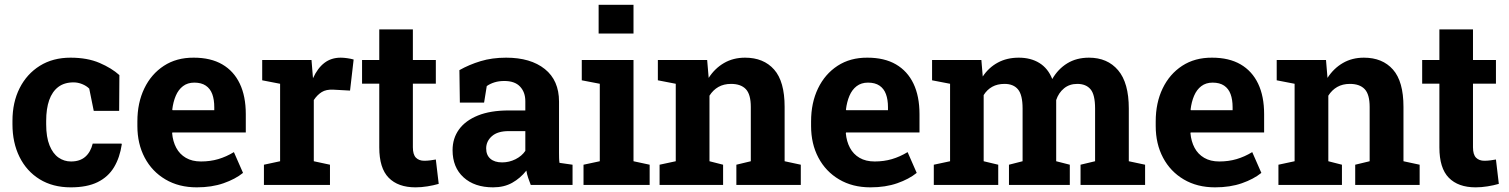

<svg xmlns="http://www.w3.org/2000/svg" viewBox="-20 -782 6381 812"><path d="M279.3 10.3Q203.1 10.3 147.7 -23.9Q92.3 -58.1 62.5 -118.4Q32.7 -178.7 32.7 -256.3V-271Q32.7 -349.1 63 -409.2Q93.3 -469.2 148.4 -503.7Q203.6 -538.1 278.3 -538.1Q349.6 -538.1 401.1 -515.9Q452.6 -493.7 484.9 -464.4L483.9 -313H376.5L357.4 -407.2Q345.7 -418.9 327.6 -426.3Q309.6 -433.6 291 -433.6Q252 -433.6 226.3 -414.1Q200.7 -394.5 188 -358.4Q175.3 -322.3 175.3 -271V-256.3Q175.3 -202.1 189.5 -167.2Q203.6 -132.3 227.3 -115.7Q251 -99.1 280.3 -99.1Q317.9 -99.1 340.6 -118.9Q363.3 -138.7 372.1 -174.8H493.7L495.1 -171.9Q486.8 -115.7 462.2 -74.7Q437.5 -33.7 392.8 -11.7Q348.1 10.3 279.3 10.3Z M812 10.3Q736.3 10.3 679.7 -23.2Q623 -56.6 592 -115.2Q561 -173.8 561 -249V-268.6Q561 -347.2 590.3 -408Q619.6 -468.8 673.1 -503.7Q726.6 -538.6 799.3 -538.1Q871.1 -538.1 919.9 -509.8Q968.8 -481.4 994.1 -428.2Q1019.5 -375 1019.5 -299.3V-221.7H709L708 -218.8Q710.9 -184.1 725.3 -157Q739.7 -129.9 766.1 -114.5Q792.5 -99.1 830.1 -99.1Q869.1 -99.1 903.1 -109.1Q937 -119.1 969.2 -138.7L1007.8 -50.8Q975.1 -24.4 925.5 -7.1Q876 10.3 812 10.3ZM710 -315.9H886.2V-328.6Q886.2 -360.8 877.7 -384Q869.1 -407.2 850.3 -419.9Q831.5 -432.6 801.8 -432.6Q773.4 -432.6 753.9 -417.7Q734.4 -402.8 723.4 -377Q712.4 -351.1 708.5 -318.4Z M1096.2 0V-85.4L1164.6 -100.1V-427.7L1088.9 -442.4V-528.3H1297.4L1302.7 -462.9L1303.7 -451.2Q1323.2 -494.1 1352.1 -516.1Q1380.9 -538.1 1420.9 -538.1Q1433.6 -538.1 1448.7 -535.9Q1463.9 -533.7 1475.6 -530.3L1460.4 -398.9L1389.6 -402.8Q1359.4 -404.3 1340.6 -392.6Q1321.8 -380.9 1307.1 -358.9V-100.1L1375.5 -85.4V0Z M1737.3 10.3Q1663.6 10.3 1623.8 -30.3Q1584 -70.8 1584 -158.7V-428.2H1511.2V-528.3H1584V-657.7H1726.1V-528.3H1823.2V-428.2H1726.1V-159.2Q1726.1 -128.4 1739 -115.2Q1752 -102.1 1774.4 -102.1Q1786.1 -102.1 1799.8 -103.8Q1813.5 -105.5 1823.2 -107.4L1835.4 -4.4Q1813.5 2 1787.8 6.1Q1762.2 10.3 1737.3 10.3Z M2065.4 10.3Q1986.8 10.3 1940.4 -32Q1894 -74.2 1894 -147Q1894 -196.8 1921.1 -234.4Q1948.2 -272 2001.2 -293.5Q2054.2 -314.9 2131.8 -314.9H2201.7V-354Q2201.7 -392.1 2179.4 -415.8Q2157.2 -439.5 2112.8 -439.5Q2089.8 -439.5 2071.5 -433.8Q2053.2 -428.2 2038.6 -418L2027.3 -348.1H1924.8L1922.9 -485.4Q1964.4 -508.8 2012.7 -523.4Q2061 -538.1 2120.6 -538.1Q2224.1 -538.1 2284.2 -490Q2344.2 -441.9 2344.2 -352.5V-134.8Q2344.2 -124 2344.5 -113.5Q2344.7 -103 2346.2 -93.3L2401.4 -85.4V0H2224.6Q2219.2 -13.7 2213.9 -29.3Q2208.5 -44.9 2206.1 -60.5Q2180.7 -28.3 2146.2 -9Q2111.8 10.3 2065.4 10.3ZM2103.5 -95.2Q2133.3 -95.2 2160.2 -108.6Q2187 -122.1 2201.7 -144V-227.5H2131.3Q2084.5 -227.5 2060.3 -206.1Q2036.1 -184.6 2036.1 -154.3Q2036.1 -126 2054 -110.6Q2071.8 -95.2 2103.5 -95.2Z M2447.8 0V-85.4L2516.6 -100.1V-427.7L2440.4 -442.4V-528.3H2659.2V-100.1L2727.5 -85.4V0ZM2511.7 -640.1V-761.7H2659.2V-640.1Z M2769.5 0V-85.4L2837.9 -100.1V-427.7L2762.2 -442.4V-528.3H2970.7L2977.1 -452.6Q3003.4 -493.2 3042.2 -515.6Q3081.1 -538.1 3130.9 -538.1Q3209.5 -538.1 3253.9 -487.8Q3298.3 -437.5 3298.3 -330.1V-100.1L3366.7 -85.4V0H3094.2V-85.4L3155.3 -100.1V-329.6Q3155.3 -382.8 3134.3 -405Q3113.3 -427.2 3071.8 -427.2Q3041 -427.2 3018.3 -414.3Q2995.6 -401.4 2980.5 -377.4V-100.1L3038.1 -85.4V0Z M3661.1 10.3Q3585.4 10.3 3528.8 -23.2Q3472.2 -56.6 3441.2 -115.2Q3410.2 -173.8 3410.2 -249V-268.6Q3410.2 -347.2 3439.5 -408Q3468.8 -468.8 3522.2 -503.7Q3575.7 -538.6 3648.4 -538.1Q3720.2 -538.1 3769 -509.8Q3817.9 -481.4 3843.3 -428.2Q3868.7 -375 3868.7 -299.3V-221.7H3558.1L3557.1 -218.8Q3560.1 -184.1 3574.5 -157Q3588.9 -129.9 3615.2 -114.5Q3641.6 -99.1 3679.2 -99.1Q3718.3 -99.1 3752.2 -109.1Q3786.1 -119.1 3818.4 -138.7L3856.9 -50.8Q3824.2 -24.4 3774.7 -7.1Q3725.1 10.3 3661.1 10.3ZM3559.1 -315.9H3735.4V-328.6Q3735.4 -360.8 3726.8 -384Q3718.3 -407.2 3699.5 -419.9Q3680.7 -432.6 3650.9 -432.6Q3622.6 -432.6 3603 -417.7Q3583.5 -402.8 3572.5 -377Q3561.5 -351.1 3557.6 -318.4Z M3929.2 0V-85.4L3998 -100.1V-427.7L3921.9 -442.4V-528.3H4130.4L4136.2 -458.5Q4161.6 -496.6 4200 -517.3Q4238.3 -538.1 4288.6 -538.1Q4339.4 -538.1 4375.7 -515.6Q4412.1 -493.2 4430.2 -447.8Q4454.6 -490.2 4493.7 -514.2Q4532.7 -538.1 4585.4 -538.1Q4663.6 -538.1 4708.7 -484.9Q4753.9 -431.6 4753.9 -322.8V-100.1L4822.8 -85.4V0H4549.8V-85.4L4611.3 -100.1V-323.2Q4611.3 -381.8 4592 -404.5Q4572.8 -427.2 4536.1 -427.2Q4502.9 -427.2 4480 -408.4Q4457 -389.6 4446.8 -358.9V-100.1L4504.4 -85.4V0H4247.1V-85.4L4304.7 -100.1V-323.2Q4304.7 -380.4 4285.4 -403.8Q4266.1 -427.2 4228.5 -427.2Q4198.2 -427.2 4176.3 -415Q4154.3 -402.8 4140.1 -379.9V-100.1L4201.7 -85.4V0Z M5118.7 10.3Q5043 10.3 4986.3 -23.2Q4929.7 -56.6 4898.7 -115.2Q4867.7 -173.8 4867.7 -249V-268.6Q4867.7 -347.2 4897 -408Q4926.3 -468.8 4979.7 -503.7Q5033.2 -538.6 5106 -538.1Q5177.7 -538.1 5226.6 -509.8Q5275.4 -481.4 5300.8 -428.2Q5326.2 -375 5326.2 -299.3V-221.7H5015.6L5014.6 -218.8Q5017.6 -184.1 5032 -157Q5046.4 -129.9 5072.8 -114.5Q5099.1 -99.1 5136.7 -99.1Q5175.8 -99.1 5209.7 -109.1Q5243.7 -119.1 5275.9 -138.7L5314.5 -50.8Q5281.7 -24.4 5232.2 -7.1Q5182.6 10.3 5118.7 10.3ZM5016.6 -315.9H5192.9V-328.6Q5192.9 -360.8 5184.3 -384Q5175.8 -407.2 5157 -419.9Q5138.2 -432.6 5108.4 -432.6Q5080.1 -432.6 5060.5 -417.7Q5041 -402.8 5030 -377Q5019 -351.1 5015.1 -318.4Z M5386.7 0V-85.4L5455.1 -100.1V-427.7L5379.4 -442.4V-528.3H5587.9L5594.2 -452.6Q5620.6 -493.2 5659.4 -515.6Q5698.2 -538.1 5748 -538.1Q5826.7 -538.1 5871.1 -487.8Q5915.5 -437.5 5915.5 -330.1V-100.1L5983.9 -85.4V0H5711.4V-85.4L5772.5 -100.1V-329.6Q5772.5 -382.8 5751.5 -405Q5730.5 -427.2 5689 -427.2Q5658.2 -427.2 5635.5 -414.3Q5612.8 -401.4 5597.7 -377.4V-100.1L5655.3 -85.4V0Z M6220.7 10.3Q6147 10.3 6107.2 -30.3Q6067.4 -70.8 6067.4 -158.7V-428.2H5994.6V-528.3H6067.4V-657.7H6209.5V-528.3H6306.6V-428.2H6209.5V-159.2Q6209.5 -128.4 6222.4 -115.2Q6235.4 -102.1 6257.8 -102.1Q6269.5 -102.1 6283.2 -103.8Q6296.9 -105.5 6306.6 -107.4L6318.8 -4.4Q6296.9 2 6271.2 6.1Q6245.6 10.3 6220.7 10.3Z"/></svg>

Font: Roboto Slab LO
Style: Bold
Weight: 700
Designer: Google
Version: Version 2.000